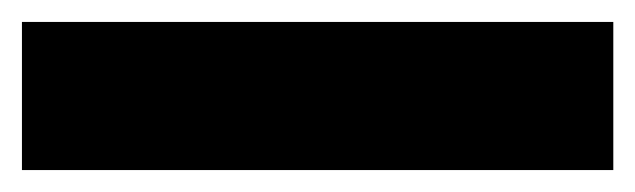

<svg xmlns="http://www.w3.org/2000/svg" viewBox="-20 46 579 175"><path d="M539 66V201H0V66Z"/></svg>

Font: Elaine Sans
Style: Bold
Weight: 700
Designer: Wei Huang
Foundry: Wei Huang
Version: Version 2.001;December 24, 2019;FontCreator 12.0.0.2547 64-b